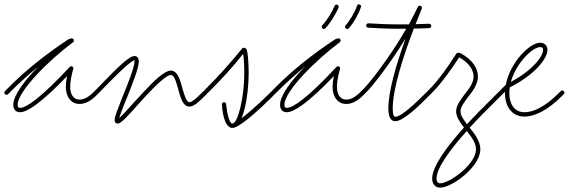

<svg xmlns="http://www.w3.org/2000/svg" viewBox="-30 -536 2610 881"><path d="M62 -21C96 -21 162 -66 278 -187C274 -169 272 -152 272 -138C272 -90 297 -59 335 -59C358 -59 384 -70 412 -98L418 -104C420 -106 421 -108 421 -111C421 -116 416 -121 411 -121C408 -121 406 -120 404 -118L398 -112C374 -88 353 -79 335 -79C309 -79 292 -100 292 -138C292 -160 298 -192 306 -219C307 -220 307 -221 307 -222C307 -228 302 -232 297 -232C294 -232 292 -231 290 -229C160 -89 91 -41 62 -41C54 -41 51 -45 51 -55C51 -118 197 -262 305 -342C308 -344 309 -347 309 -350C309 -353 308 -355 306 -357L304 -359C302 -360 301 -360 299 -360H298C296 -360 294 -359 293 -358C292 -360 289 -358 283 -355C180 -287 88 -214 10 -135L-7 -118C-9 -116 -10 -114 -10 -111C-10 -106 -6 -101 0 -101C3 -101 5 -102 7 -104L24 -121C62 -159 103 -195 146 -231C82 -166 31 -98 31 -55C31 -35 42 -21 62 -21Z M510 31C526 31 556 -4 596 -48C611 -65 627 -82 642 -99C690 -150 735 -192 754 -192C769 -192 778 -162 788 -126C798 -89 809 -47 839 -47C861 -47 886 -72 910 -96L918 -104C920 -106 921 -108 921 -111C921 -116 917 -121 911 -121C908 -121 906 -120 904 -118L896 -110C872 -86 851 -67 839 -67C826 -67 817 -96 807 -131C797 -168 785 -212 754 -212C725 -212 677 -166 628 -113C612 -96 596 -78 581 -62C553 -30 529 -5 517 6C519 -2 523 -13 528 -26C535 -44 543 -66 553 -89C577 -150 606 -221 607 -253C607 -272 597 -279 587 -279C560 -279 497 -213 447 -162C436 -150 425 -140 416 -130L404 -118C402 -116 401 -114 401 -111C401 -106 405 -101 411 -101C414 -101 416 -102 418 -104L430 -116C439 -125 450 -136 461 -148C511 -199 572 -259 587 -259V-253C586 -225 559 -157 534 -96C525 -73 516 -51 510 -34C501 -12 496 6 496 15C496 25 501 31 510 31Z M1036 51C1084 51 1111 -92 1111 -198C1111 -234 1109 -269 1105 -297C1104 -303 1099 -306 1093 -305C1087 -304 1084 -300 1085 -294C1089 -267 1091 -234 1091 -198C1091 -97 1063 31 1036 31C1022 31 1011 -22 1009 -48C1008 -54 1005 -57 999 -57H998C992 -57 988 -54 989 -47C991 -17 1002 51 1036 51ZM911 -101C917 -101 921 -106 921 -111C921 -116 917 -121 911 -121C905 -121 901 -116 901 -111C901 -106 905 -101 911 -101ZM998 -47C1003 -47 1008 -52 1008 -57C1008 -62 1003 -67 998 -67C993 -67 988 -62 988 -57C988 -52 993 -47 998 -47ZM1047 49C1085 35 1163 -36 1214 -87L1224 -97C1229 -102 1229 -106 1224 -111C1219 -116 1215 -116 1210 -111L1200 -101C1149 -51 1074 16 1045 28C1039 31 1036 34 1036 40V41C1036 47 1040 51 1047 49ZM911 -111C916 -106 921 -106 925 -111L935 -121C986 -172 1038 -228 1089 -293C1094 -298 1093 -303 1088 -307C1083 -311 1078 -310 1074 -305C1022 -241 972 -186 921 -135L911 -125C906 -120 906 -116 911 -111ZM1224 -101C1229 -101 1234 -106 1234 -111C1234 -116 1229 -121 1224 -121C1219 -121 1214 -116 1214 -111C1214 -106 1219 -101 1224 -101ZM1088 -297C1093 -297 1098 -302 1098 -307C1098 -312 1093 -317 1088 -317C1083 -317 1078 -312 1078 -307C1078 -302 1083 -297 1088 -297ZM1088 -297C1093 -297 1098 -302 1098 -307C1098 -312 1093 -317 1088 -317C1083 -317 1078 -312 1078 -307C1078 -302 1083 -297 1088 -297ZM1093 -295C1099 -295 1103 -300 1103 -305C1103 -310 1099 -315 1093 -315C1087 -315 1083 -310 1083 -305C1083 -300 1087 -295 1093 -295ZM1093 -295C1099 -295 1103 -300 1103 -305C1103 -310 1099 -315 1093 -315C1087 -315 1083 -310 1083 -305C1083 -300 1087 -295 1093 -295ZM1087 -297C1089 -296 1091 -299 1093 -305C1095 -311 1096 -315 1094 -316C1093 -316 1091 -313 1088 -307C1085 -301 1085 -297 1087 -297Z M1286 -21C1320 -21 1386 -66 1502 -187C1498 -169 1496 -152 1496 -138C1496 -90 1521 -59 1559 -59C1582 -59 1608 -70 1636 -98L1642 -104C1644 -106 1645 -108 1645 -111C1645 -116 1640 -121 1635 -121C1632 -121 1630 -120 1628 -118L1622 -112C1598 -88 1577 -79 1559 -79C1533 -79 1516 -100 1516 -138C1516 -160 1522 -192 1530 -219C1531 -220 1531 -221 1531 -222C1531 -228 1526 -232 1521 -232C1518 -232 1516 -231 1514 -229C1384 -89 1315 -41 1286 -41C1278 -41 1275 -45 1275 -55C1275 -118 1421 -262 1529 -342C1532 -344 1533 -347 1533 -350C1533 -353 1532 -355 1530 -357L1528 -359C1526 -360 1525 -360 1523 -360H1522C1520 -360 1518 -359 1517 -358C1516 -360 1513 -358 1507 -355C1404 -287 1312 -214 1234 -135L1217 -118C1215 -116 1214 -114 1214 -111C1214 -106 1218 -101 1224 -101C1227 -101 1229 -102 1231 -104L1248 -121C1286 -159 1327 -195 1370 -231C1306 -166 1255 -98 1255 -55C1255 -35 1266 -21 1286 -21ZM1456 -403C1459 -403 1462 -404 1463 -406C1484 -428 1512 -472 1523 -501C1524 -502 1524 -504 1524 -505C1524 -510 1520 -515 1514 -515C1510 -515 1506 -512 1505 -508C1494 -481 1468 -440 1449 -420C1447 -418 1446 -416 1446 -413C1446 -408 1450 -403 1456 -403ZM1563 -403C1566 -403 1568 -404 1570 -406C1591 -428 1617 -474 1626 -503C1627 -504 1627 -505 1627 -506C1627 -512 1622 -516 1617 -516C1612 -516 1609 -513 1608 -509C1599 -482 1575 -440 1556 -420C1554 -418 1553 -416 1553 -413C1553 -408 1558 -403 1563 -403Z M1784 20C1822 20 1896 -54 1929 -87L1946 -104C1948 -106 1949 -108 1949 -111C1949 -116 1945 -121 1939 -121C1936 -121 1934 -120 1932 -118L1915 -101C1882 -68 1812 0 1784 0C1778 0 1772 -7 1772 -39C1772 -124 1817 -270 1869 -405C1892 -405 1916 -406 1939 -407C1945 -407 1949 -412 1949 -417C1949 -422 1945 -427 1939 -427C1918 -426 1897 -426 1877 -425L1905 -496C1906 -497 1906 -498 1906 -500C1906 -506 1901 -510 1896 -510C1892 -510 1888 -508 1887 -504C1875 -478 1861 -451 1846 -424H1806C1753 -424 1704 -426 1661 -429H1660C1655 -429 1650 -424 1650 -419C1650 -414 1654 -410 1659 -409C1703 -406 1753 -404 1806 -404H1834C1762 -279 1671 -161 1640 -130L1628 -118C1626 -116 1625 -114 1625 -111C1625 -106 1629 -101 1635 -101C1638 -101 1640 -102 1642 -104L1654 -116C1683 -145 1761 -246 1831 -359C1787 -238 1752 -116 1752 -39C1752 5 1765 20 1784 20Z M1990 325C2043 325 2174 230 2174 149C2174 113 2149 79 2125 50C2167 4 2203 -31 2211 -39L2276 -104C2278 -106 2279 -108 2279 -111C2279 -116 2275 -121 2269 -121C2266 -121 2264 -120 2262 -118L2197 -53C2189 -45 2154 -11 2113 34C2096 12 2083 -7 2083 -25C2083 -45 2099 -65 2117 -90C2139 -117 2163 -149 2163 -185C2163 -220 2141 -260 2085 -291C2081 -293 2078 -294 2073 -294C2069 -294 2065 -292 2062 -287C2022 -224 1979 -165 1945 -131L1932 -118C1930 -116 1929 -114 1929 -111C1929 -106 1933 -101 1939 -101C1942 -101 1944 -102 1946 -104L1959 -117C1993 -152 2037 -211 2077 -273C2125 -246 2143 -213 2143 -185C2143 -156 2123 -129 2101 -102C2083 -77 2063 -52 2063 -25C2063 0 2080 25 2099 49C2031 125 1953 224 1953 283C1953 306 1965 325 1990 325ZM1990 305C1978 305 1973 297 1973 283C1973 232 2046 138 2112 65C2134 93 2154 120 2154 149C2154 218 2033 305 1990 305Z M2377 -1C2421 -1 2481 -28 2546 -93L2557 -104C2559 -106 2560 -108 2560 -111C2560 -116 2555 -121 2550 -121C2547 -121 2545 -120 2543 -118L2532 -107C2471 -46 2417 -21 2377 -21C2330 -21 2307 -59 2307 -109C2307 -118 2308 -126 2309 -135C2426 -194 2482 -268 2482 -307C2482 -326 2469 -340 2449 -340C2400 -340 2310 -249 2291 -147L2262 -118C2260 -116 2259 -114 2259 -111C2259 -106 2263 -101 2269 -101C2272 -101 2274 -102 2276 -104L2287 -115V-109C2287 -51 2316 -1 2377 -1ZM2314 -160C2338 -246 2413 -320 2449 -320C2457 -320 2462 -316 2462 -307C2462 -278 2415 -214 2314 -160Z"/></svg>

Font: Mistral SingleLine Outline
Style: Regular
Weight: 300
Designer: François Chastanet, Élisa Garzelli, Anais Alves, Morgane Autin
Foundry: institut supérieur des arts et du design Toulouse / isdaT
Version: Version 1.000;Glyphs 3.3 (3337)